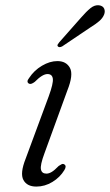

<svg xmlns="http://www.w3.org/2000/svg" viewBox="-20 -697 416 726"><path d="M155.5 -40.5Q165 -40.5 175.5 -46.8Q186 -53 202 -69.5Q208 -73.5 213 -76Q218 -78.5 223 -75.5Q233 -69.5 223.5 -54Q207 -26.5 178.2 -9Q149.5 8.5 117.5 8.5Q82 8.5 68.5 -16.5Q55 -41.5 77 -97L164.5 -333.5Q182 -381.5 179.8 -399.2Q177.5 -417 159.5 -417Q140.5 -417 111.5 -387.5Q105.5 -383 100.2 -380.8Q95 -378.5 90 -380.5Q78 -387 90 -402Q109 -431 138.8 -448.5Q168.5 -466 197 -466Q230.5 -466 244.5 -440.2Q258.5 -414.5 234.5 -354.5L148 -117Q131.5 -72.5 134.8 -56.5Q138 -40.5 155.5 -40.5ZM287 -631Q306.5 -653.5 322.2 -666.2Q338 -679 354.5 -677Q369 -675 373.8 -664.5Q378.5 -654 373.5 -641.5Q368 -628 354.8 -616.8Q341.5 -605.5 322 -593.5L215 -521.5Q203.5 -516 199 -521.5Q196 -524.5 198.2 -528.8Q200.5 -533 204 -537Z"/></svg>

Font: Fraunces 9pt S000 Light
Style: Italic
Weight: 300
Italic angle: -16°
Version: Version 1.000; ttfautohint (v1.8.3)